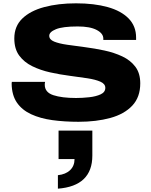

<svg xmlns="http://www.w3.org/2000/svg" viewBox="-20 -720 907 1154"><path d="M452 12Q367 12 294.5 2Q222 -8 167 -33.5Q112 -59 81.5 -103.5Q51 -148 50 -217Q50 -219 50.5 -222Q51 -225 51 -228H251Q249 -220 249 -211Q249 -165 300.5 -148Q352 -131 437 -131Q475 -131 516 -135.5Q557 -140 585 -153Q613 -166 613 -192Q613 -216 583.5 -229Q554 -242 505.5 -249.5Q457 -257 398.5 -264.5Q340 -272 281.5 -285Q223 -298 174 -322Q125 -346 95.5 -386Q66 -426 66 -489Q66 -562 114 -608.5Q162 -655 246 -677.5Q330 -700 437 -700Q546 -700 627 -677.5Q708 -655 753 -609Q798 -563 798 -494V-480H601V-488Q601 -519 561 -540Q521 -561 447 -561Q357 -561 316.5 -544.5Q276 -528 276 -505Q276 -482 305.5 -470Q335 -458 384 -451Q433 -444 491 -436.5Q549 -429 607.5 -416.5Q666 -404 715 -381Q764 -358 793.5 -319Q823 -280 823 -219Q823 -136 775 -85Q727 -34 643 -11Q559 12 452 12ZM328 414V333Q375 328 401.5 302.5Q428 277 428 236H332V65H535V215Q535 398 328 414Z"/></svg>

Font: Archivo Expanded ExtraBold
Style: Regular
Weight: 800
Width: 7
Designer: Hector Gatti
Foundry: Omnibus-Type
Version: Version 2.001; ttfautohint (v1.8.3)